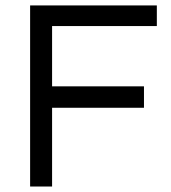

<svg xmlns="http://www.w3.org/2000/svg" viewBox="-20 -680 622 700"><path d="M89.8 0V-660.2H551.8V-585H169.9V-365.2H504.9V-287.1H169.9V0Z"/></svg>

Font: Human Sans
Style: Regular
Weight: 400
Designer: Tim Radville
Foundry: Continuum
Version: Version 1.000;FEAKit 1.0